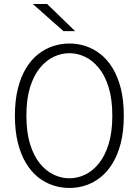

<svg xmlns="http://www.w3.org/2000/svg" viewBox="-20 -922 690 953"><path d="M324.5 11Q283 11 243.2 -2Q203.5 -15 169.2 -42.2Q135 -69.5 109.2 -112Q83.5 -154.5 68.8 -213Q54 -271.5 54 -348Q54 -424 68.8 -482.5Q83.5 -541 109.2 -583.5Q135 -626 169.2 -653Q203.5 -680 243.2 -693Q283 -706 324.5 -706Q366.5 -706 405.8 -693Q445 -680 479.2 -653Q513.5 -626 539.2 -583.5Q565 -541 579.8 -482.5Q594.5 -424 594.5 -348Q594.5 -271.5 579.8 -213Q565 -154.5 539.2 -112Q513.5 -69.5 479.2 -42.2Q445 -15 405.8 -2Q366.5 11 324.5 11ZM324.5 -37Q364 -37 401.8 -54.8Q439.5 -72.5 470.2 -110.2Q501 -148 519.2 -206.8Q537.5 -265.5 537.5 -348Q537.5 -430 519.2 -488.8Q501 -547.5 470.2 -585Q439.5 -622.5 401.8 -640.2Q364 -658 324.5 -658Q285 -658 247 -640.2Q209 -622.5 178.2 -585Q147.5 -547.5 129.2 -488.8Q111 -430 111 -348Q111 -265.5 129.2 -206.8Q147.5 -148 178.2 -110.2Q209 -72.5 247 -54.8Q285 -37 324.5 -37ZM295 -767.5 143 -902H214L353 -767.5Z"/></svg>

Font: Trispace Thin ExtraLight
Style: Regular
Weight: 250
Version: Version 1.210